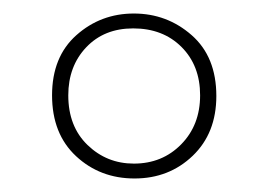

<svg xmlns="http://www.w3.org/2000/svg" viewBox="-20 -743 398 284"><path d="M179 -479Q128 -479 92.5 -512Q57 -545 57 -602Q57 -659 93 -691Q129 -723 178 -723Q227 -723 263.5 -691Q300 -659 300 -601Q300 -546 265 -512.5Q230 -479 179 -479ZM178 -501Q220 -501 248 -529.5Q276 -558 276 -602Q276 -646 248.5 -673.5Q221 -701 177 -701Q134 -701 107.5 -673Q81 -645 81 -602Q81 -556 109.5 -528.5Q138 -501 178 -501Z"/></svg>

Font: Noto Sans Thai ExtCond Thin
Style: Regular
Weight: 100
Width: 2
Designer: Monotype Design Team
Foundry: Monotype Imaging Inc.
Version: Version 2.002; ttfautohint (v1.8.4.7-5d5b)